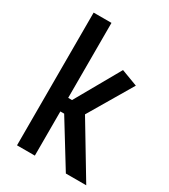

<svg xmlns="http://www.w3.org/2000/svg" viewBox="-159 -704 691 783"><g transform="rotate(30 187.0 -312.5)"><path d="M48 0V-625H132V-272H150L269 -482L346 -453L225 -248L374 0H278L150 -208H132V0Z"/></g></svg>

Font: Smooch Sans SemiBold
Style: Bold
Weight: 600
Designer: Robert E. Leuschke
Foundry: Robert E. Leuschke
Version: Version 1.010; ttfautohint (v1.8.3)